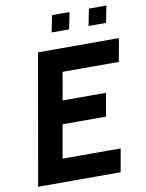

<svg xmlns="http://www.w3.org/2000/svg" viewBox="-95 -948 773 1015"><g transform="rotate(-10 291.5 -440.5)"><path d="M149 -700H583L561 -576H259L233 -427H466L444 -303H211L179 -124H491L469 0H26ZM256 -881H350L332 -791H238ZM454 -881H548L530 -791H436Z"/></g></svg>

Font: Cabin
Style: Bold Italic
Weight: 700
Italic angle: -7°
Designer: Pablo Impallari
Foundry: Pablo Impallari. http://www.impallari.com Igino Marini. http://www.ikern.com
Version: Version 2.200